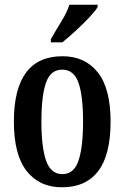

<svg xmlns="http://www.w3.org/2000/svg" viewBox="-20 -786 529 816"><path d="M243 10Q148 10 93.5 -59Q39 -128 39 -269Q39 -547 246 -547Q341 -547 395.5 -478.5Q450 -410 450 -269Q450 -128 397.5 -59Q345 10 243 10ZM245 -46Q294 -46 313.5 -103Q333 -160 333 -269Q333 -379 313.5 -434.5Q294 -490 244 -490Q195 -490 175.5 -434.5Q156 -379 156 -269Q156 -160 176 -103Q196 -46 245 -46ZM196 -619Q216 -655 240 -693.5Q264 -732 275 -766H395V-756Q385 -739 359 -711.5Q333 -684 302 -655.5Q271 -627 245 -606H196Z"/></svg>

Font: Noto Serif Myanmar ExtraCondensed SemiBold
Style: Regular
Weight: 600
Width: 2
Designer: Ben Mitchell and the Monotype Design Team
Foundry: Monotype Imaging Inc.
Version: Version 2.106; ttfautohint (v1.8.4.7-5d5b)